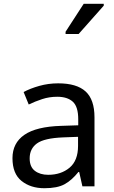

<svg xmlns="http://www.w3.org/2000/svg" viewBox="-20 -986 601 1016"><path d="M288 -545Q386 -545 433 -502Q480 -459 480 -365V0H416L399 -76H395Q360 -32 321.5 -11Q283 10 215 10Q142 10 94 -28.5Q46 -67 46 -149Q46 -229 109 -272.5Q172 -316 303 -320L394 -323V-355Q394 -422 365 -448Q336 -474 283 -474Q241 -474 203 -461.5Q165 -449 132 -433L105 -499Q140 -518 188 -531.5Q236 -545 288 -545ZM314 -259Q214 -255 175.5 -227Q137 -199 137 -148Q137 -103 164.5 -82Q192 -61 235 -61Q303 -61 348 -98.5Q393 -136 393 -214V-262ZM327 -806V-818L423 -966H529V-956L396 -806Z"/></svg>

Font: Noto Sans Tifinagh Ahaggar
Style: Regular
Weight: 400
Designer: JamraPatel
Foundry: JamraPatel LLC
Version: Version 2.006; ttfautohint (v1.8.4.7-5d5b)